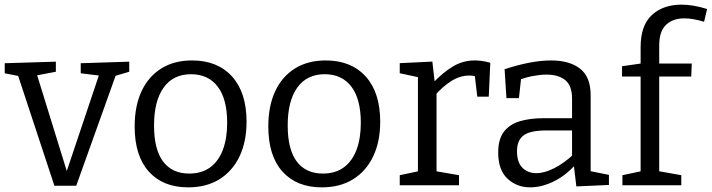

<svg xmlns="http://www.w3.org/2000/svg" viewBox="-25 -797 3062 826"><path d="M322.3 -525 531 -531.7V-488.3L462.7 -468.3L476.7 -483.3L303 2H209L49.7 -481L64 -468.3L-4.7 -481.7V-525L215.3 -531.7V-488.3L124 -471L131.7 -483.3L266 -49.3H258.3L402.7 -479.7L409 -471L322.3 -481.7Z M801.3 -537Q910.7 -537 973.2 -468Q1035.7 -399 1035.7 -273.3Q1035.7 -187.7 1005.5 -124.3Q975.3 -61 919.3 -26Q863.3 9 784.3 9Q676.3 9 615.3 -58.7Q554.3 -126.3 554.3 -253Q554.3 -340.7 583.8 -404.2Q613.3 -467.7 668.7 -502.3Q724 -537 801.3 -537ZM797 -477.7Q720 -477.7 678.8 -420Q637.7 -362.3 637.7 -257.3Q637.7 -153.7 676.8 -102Q716 -50.3 789 -50.3Q842.3 -50.3 878.5 -76.5Q914.7 -102.7 933.5 -151.8Q952.3 -201 952.3 -268.7Q952.3 -370.7 911.7 -424.2Q871 -477.7 797 -477.7Z M1376.3 -537Q1485.7 -537 1548.2 -468Q1610.7 -399 1610.7 -273.3Q1610.7 -187.7 1580.5 -124.3Q1550.3 -61 1494.3 -26Q1438.3 9 1359.3 9Q1251.3 9 1190.3 -58.7Q1129.3 -126.3 1129.3 -253Q1129.3 -340.7 1158.8 -404.2Q1188.3 -467.7 1243.7 -502.3Q1299 -537 1376.3 -537ZM1372 -477.7Q1295 -477.7 1253.8 -420Q1212.7 -362.3 1212.7 -257.3Q1212.7 -153.7 1251.8 -102Q1291 -50.3 1364 -50.3Q1417.3 -50.3 1453.5 -76.5Q1489.7 -102.7 1508.5 -151.8Q1527.3 -201 1527.3 -268.7Q1527.3 -370.7 1486.7 -424.2Q1446 -477.7 1372 -477.7Z M1694.7 0V-43.3L1783.3 -62L1773 -47.3V-478.3L1784.3 -462.7L1694.7 -482V-525.3L1835 -532L1846.3 -434L1835.3 -437.7Q1879.7 -484.7 1923 -510.8Q1966.3 -537 2017.3 -537Q2049.3 -537 2084.3 -527L2077.7 -381H2028.3L2016 -485.7L2025 -468Q2017.7 -470 2009.7 -471Q2001.7 -472 1994 -472Q1954 -472 1916.3 -448.2Q1878.7 -424.3 1845.3 -385.7L1853 -410V-47.3L1841.3 -62L1949.7 -43.3V0Z M2516 -45.2 2503 -63 2594.7 -44.7V-1.3L2454.5 5L2443 -91L2450 -88Q2406.3 -39.8 2355.1 -15.4Q2304 9 2256 9Q2198.3 9 2158.3 -28.3Q2118.3 -65.5 2118.3 -140.5Q2118.3 -198.7 2143 -230.6Q2167.8 -262.5 2211.6 -275.5Q2255.5 -288.5 2313.5 -288.5H2444.5L2436 -278.5V-373.8Q2436 -428.5 2406.8 -452.3Q2377.5 -476 2326.5 -476Q2299.5 -476 2269.4 -470.4Q2239.2 -464.8 2205.2 -452.8L2217.5 -466L2207.5 -374.8H2153.8L2145.8 -499.2Q2203.3 -518 2253 -527.5Q2302.7 -537 2345.5 -537Q2425.5 -537 2470.7 -501.5Q2516 -466 2516 -388ZM2199.2 -146.7Q2199.2 -98.2 2222.7 -75.1Q2246.2 -52 2282.2 -52Q2317.5 -52 2359.9 -73.7Q2402.3 -95.5 2441.8 -132.5L2436 -111V-245L2444.5 -235.8H2326Q2255.2 -235.8 2227.2 -214.4Q2199.2 -193 2199.2 -146.7Z M2652.7 0V-43.3L2741 -62L2731 -50.3V-478.7L2741 -467.7H2651V-512L2742.7 -525.3L2731 -510.3V-594Q2731 -687.7 2779.3 -732.3Q2827.7 -777 2907.3 -777Q2932.7 -777 2959.7 -772.3Q2986.7 -767.7 3017 -758.3L3004 -703.3Q2981.3 -710.3 2960 -714.2Q2938.7 -718 2919 -718Q2869.7 -718 2840.3 -690.2Q2811 -662.3 2811 -601.3V-510.3L2798.3 -523.7H2951L2948.7 -467.7H2800.7L2811 -478.7V-50.7L2801 -62L2906 -43.3V0Z"/></svg>

Font: Bitter Thin
Style: Regular
Weight: 100
Designer: Sol Matas, and Bitter project Authors
Foundry: Sol Matas
Version: Version 2.002